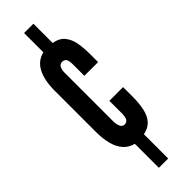

<svg xmlns="http://www.w3.org/2000/svg" viewBox="-280 -768 831 831"><g transform="rotate(-45 135.0 -352.5)"><path d="M108 60V-87Q79.5 -94 61 -114.5Q42.5 -135 33.8 -167.5Q25 -200 25 -243.5V-492.5Q25 -558.5 45.5 -597.8Q66 -637 108 -647V-765H165V-647Q200 -641 217.2 -619.5Q234.5 -598 240 -566.5Q245.5 -535 245.5 -497.5V-449.5H161.5V-518.5Q161.5 -543.5 155 -552Q148.5 -560.5 136 -560.5Q123 -560.5 116.8 -549Q110.5 -537.5 110.5 -518.5V-220.5Q110.5 -205.5 116.2 -191.2Q122 -177 135.5 -177Q148 -177 154.8 -186.5Q161.5 -196 161.5 -220.5V-296.5H245.5V-238.5Q245.5 -195.5 238.2 -164Q231 -132.5 213.5 -113.5Q196 -94.5 165 -88.5V60Z"/></g></svg>

Font: League Gothic SemiCondensed
Style: Regular
Weight: 400
Width: 4
Designer: The League of Moveable Type
Version: Version 2.001